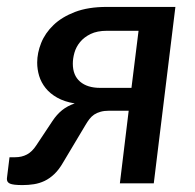

<svg xmlns="http://www.w3.org/2000/svg" viewBox="-37 -530 563 555"><path d="M407.5 0H309.5L335 -210H279.5Q264.5 -210 253.8 -207Q243 -204 235.2 -198.8Q227.5 -193.5 221.5 -185.8Q215.5 -178 210 -168.5L145.5 -60.5Q133.5 -39.5 120 -26.8Q106.5 -14 91.8 -7Q77 0 61 2.5Q45 5 28 5Q1.5 5 -8.2 0.8Q-18 -3.5 -17 -14.5L-9.5 -75.5H7Q26 -75.5 41 -83.5Q56 -91.5 68 -110L114.5 -180Q127 -199 142.5 -211.5Q158 -224 179 -231Q149 -236 128.2 -247.8Q107.5 -259.5 94.8 -275.5Q82 -291.5 76.2 -310.5Q70.5 -329.5 70.5 -349Q70.5 -377 82 -405.8Q93.5 -434.5 117.8 -457.8Q142 -481 180 -495.5Q218 -510 271.5 -510H470ZM173.5 -346Q173.5 -312 194.5 -294Q215.5 -276 252.5 -276H343L363.5 -441H272Q244 -441 225 -431.8Q206 -422.5 194.5 -408.5Q183 -394.5 178.2 -377.8Q173.5 -361 173.5 -346Z"/></svg>

Font: Lato Semibold
Style: Italic
Weight: 600
Italic angle: -7°
Designer: Lukasz Dziedzic
Foundry: tyPoland Lukasz Dziedzic
Version: Version 2.006; 2014-01-15